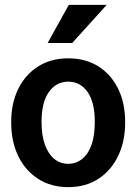

<svg xmlns="http://www.w3.org/2000/svg" viewBox="-20 -760 561 790"><path d="M261 10Q190 10 137 -24Q84 -58 55 -118Q26 -178 26 -257Q26 -336 55.5 -395Q85 -454 137.5 -487Q190 -520 261 -520Q332 -520 384.5 -487Q437 -454 466 -395Q495 -336 495 -257Q495 -178 466 -118Q437 -58 384.5 -24Q332 10 261 10ZM261 -86Q293 -86 318 -106Q343 -126 356.5 -164Q370 -202 370 -258Q370 -340 340 -382Q310 -424 261 -424Q212 -424 181.5 -382Q151 -340 151 -258Q151 -202 165 -164Q179 -126 203.5 -106Q228 -86 261 -86ZM277 -583H176L263 -740H419Z"/></svg>

Font: Instrument Sans SemiCondensed SemiBold
Style: Regular
Weight: 600
Width: 4
Designer: Rodrigo Fuenzalida
Foundry: fragTYPE
Version: Version 1.000;gftools[0.9.28]